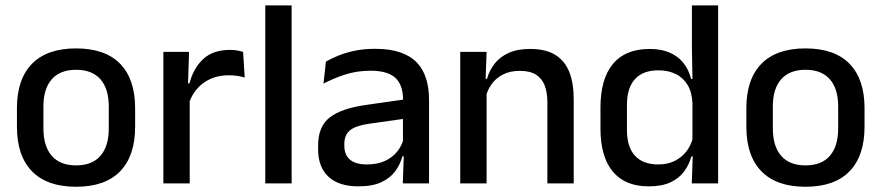

<svg xmlns="http://www.w3.org/2000/svg" viewBox="-20 -682 3278 714"><path d="M263 12.5Q155 12.5 99 -45Q43 -102.5 43 -210.5V-280Q43 -387.5 99 -444.8Q155 -502 263 -502Q371 -502 426.8 -444.8Q482.5 -387.5 482.5 -280V-210.5Q482.5 -102.5 426.8 -45Q371 12.5 263 12.5ZM263 -67Q322.5 -67 353.5 -102.5Q384.5 -138 384.5 -204.5V-286Q384.5 -352 353.5 -387.2Q322.5 -422.5 263 -422.5Q203.5 -422.5 172.5 -387.2Q141.5 -352 141.5 -286V-204.5Q141.5 -138 172.5 -102.5Q203.5 -67 263 -67Z M681.5 -295.5 660.5 -372H684.5Q700 -430 736.5 -463.2Q773 -496.5 836 -496.5Q851 -496.5 862.8 -494.2Q874.5 -492 884 -489L890 -393.5Q878 -397.5 863 -399.8Q848 -402 830.5 -402Q777 -402 738 -374.5Q699 -347 681.5 -295.5ZM685.5 0H587.5V-489H683L678.5 -346.5L685.5 -339.5Z M1064.5 0H966.5V-662H1064.5Z M1575.5 0H1478L1482 -116L1478.5 -131V-285L1479 -309.5Q1479 -366 1450.2 -392.5Q1421.5 -419 1358 -419Q1306.5 -419 1262.5 -404.5Q1218.5 -390 1183 -371L1192 -453Q1212 -464.5 1239 -475.5Q1266 -486.5 1300 -493.5Q1334 -500.5 1374.5 -500.5Q1430 -500.5 1468.5 -487.2Q1507 -474 1530.5 -449Q1554 -424 1564.8 -389Q1575.5 -354 1575.5 -311ZM1312.5 11Q1240 11 1201.5 -24.8Q1163 -60.5 1163 -126.5V-141.5Q1163 -211.5 1206.2 -245.2Q1249.5 -279 1342.5 -292L1489.5 -313L1495 -242L1354 -222Q1303.5 -215 1282 -197.8Q1260.5 -180.5 1260.5 -147V-140Q1260.5 -106.5 1281.2 -88.5Q1302 -70.5 1344.5 -70.5Q1383.5 -70.5 1411.5 -83.5Q1439.5 -96.5 1457 -118.2Q1474.5 -140 1481 -166.5L1494.5 -101H1476.5Q1468.5 -71 1450 -45.5Q1431.5 -20 1398.2 -4.5Q1365 11 1312.5 11Z M2113.5 0H2015.5V-302Q2015.5 -337.5 2005.8 -363.5Q1996 -389.5 1973.8 -404Q1951.5 -418.5 1913 -418.5Q1877.5 -418.5 1851.5 -405.5Q1825.5 -392.5 1809.2 -370.5Q1793 -348.5 1786 -320.5L1770 -388.5H1791Q1799.5 -419.5 1819 -444.8Q1838.5 -470 1871 -485Q1903.5 -500 1951.5 -500Q2009 -500 2044.5 -478.2Q2080 -456.5 2096.8 -415Q2113.5 -373.5 2113.5 -313ZM1789.5 0H1691.5V-489H1789.5L1785.5 -374.5L1789.5 -368.5Z M2392 11Q2304.5 11 2258.8 -44Q2213 -99 2213 -204.5V-282Q2213 -388.5 2259.2 -444.2Q2305.5 -500 2396 -500Q2439.5 -500 2470.8 -486.2Q2502 -472.5 2521.8 -447.5Q2541.5 -422.5 2550 -388.5H2582.5L2555 -298Q2553.5 -338 2537.5 -365.2Q2521.5 -392.5 2493.5 -406.5Q2465.5 -420.5 2428 -420.5Q2371.5 -420.5 2341.5 -388Q2311.5 -355.5 2311.5 -291.5V-198Q2311.5 -135.5 2341.2 -103Q2371 -70.5 2428 -70.5Q2462.5 -70.5 2488.8 -83.5Q2515 -96.5 2532.5 -119Q2550 -141.5 2556.5 -169.5L2579.5 -100.5H2551Q2543 -70 2524.2 -44.5Q2505.5 -19 2473.5 -4Q2441.5 11 2392 11ZM2650.5 0H2552.5L2556.5 -114.5L2555 -145.5V-348.5L2555.5 -367.5L2553 -506V-662H2650.5Z M2975.5 12.5Q2867.5 12.5 2811.5 -45Q2755.5 -102.5 2755.5 -210.5V-280Q2755.5 -387.5 2811.5 -444.8Q2867.5 -502 2975.5 -502Q3083.5 -502 3139.2 -444.8Q3195 -387.5 3195 -280V-210.5Q3195 -102.5 3139.2 -45Q3083.5 12.5 2975.5 12.5ZM2975.5 -67Q3035 -67 3066 -102.5Q3097 -138 3097 -204.5V-286Q3097 -352 3066 -387.2Q3035 -422.5 2975.5 -422.5Q2916 -422.5 2885 -387.2Q2854 -352 2854 -286V-204.5Q2854 -138 2885 -102.5Q2916 -67 2975.5 -67Z"/></svg>

Font: Anek Devanagari Medium
Style: Regular
Weight: 500
Designer: Kailash Malviya (Devanagari) & Yesha Goshar (Latin)
Foundry: Ek Type
Version: Version 1.003